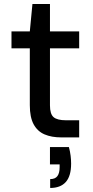

<svg xmlns="http://www.w3.org/2000/svg" viewBox="-20 -682 460 953"><path d="M284 0Q236 0 201 -15Q166 -30 147 -65Q128 -100 128 -160V-442H37V-526H128L141 -662H228V-526H373V-442H228V-159Q228 -116 246 -100.5Q264 -85 308 -85H373V0ZM229 251V207Q254 207 265 192Q276 177 276 148V134H228V48H322Q328 70 330.5 91Q333 112 333 130Q333 192 306.5 221.5Q280 251 229 251Z"/></svg>

Font: DM Sans 9pt Medium
Style: Regular
Weight: 500
Version: Version 4.004;gftools[0.9.30]